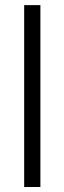

<svg xmlns="http://www.w3.org/2000/svg" viewBox="-20 -748 258 768"><path d="M141.6 -727.5V0H76.7V-727.5Z"/></svg>

Font: Inter 20pt Light
Style: Regular
Weight: 300
Version: Version 4.001;git-66647c0bb